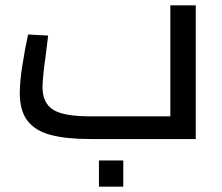

<svg xmlns="http://www.w3.org/2000/svg" viewBox="-20 -520 829 718"><path d="M54 0ZM712 -500V0H321Q229 0 171 -15Q113 -30 83.5 -67.5Q54 -105 54 -172Q54 -214 63.5 -275Q73 -336 85 -391L160 -387L151 -313Q139 -229 139 -194Q139 -136 177.5 -110.5Q216 -85 316 -85H617V-500ZM350 80H441V178H350Z"/></svg>

Font: Cairo SemiBold
Style: Regular
Weight: 600
Designer: Mohamed Gaber, the designers of Titillium
Foundry: Kief Type Foundry
Version: Version 2.009; ttfautohint (v1.5.33-1714) -l 8 -r 50 -G 200 